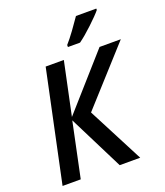

<svg xmlns="http://www.w3.org/2000/svg" viewBox="-166 -1051 1001 1162"><g transform="rotate(-20 334.5 -469.5)"><path d="M34 0 185 -714H302L230 -373L532 -714H669L348 -359L534 0H402L225 -353L151 0ZM352 -779H430Q468 -806 519.5 -854.5Q571 -903 593 -930V-939H462Q439 -905 408 -862.5Q377 -820 352 -792Z"/></g></svg>

Font: Noto Sans UI Medium
Style: Italic
Weight: 500
Italic angle: -12°
Designer: Monotype Design Team
Foundry: Monotype Imaging Inc.
Version: Version 1.901